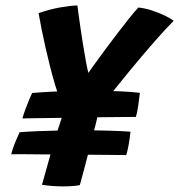

<svg xmlns="http://www.w3.org/2000/svg" viewBox="-20 -681 655 702"><path d="M62 -248Q66.5 -264.5 73.5 -283.2Q80.5 -302 87.2 -318Q94 -334 97.5 -341Q133.5 -344 169 -345.8Q204.5 -347.5 241.8 -348.2Q279 -349 319.5 -349Q371.5 -349 416.2 -347.2Q461 -345.5 491.5 -341.5Q489 -319.5 485.5 -295.5Q482 -271.5 477 -253.5Q465.5 -253.5 434 -253.2Q402.5 -253 360 -252.5Q317.5 -252 271 -251.2Q224.5 -250.5 181.5 -249.8Q138.5 -249 106.8 -248.8Q75 -248.5 62 -248ZM441.5 -114Q428 -114 395.2 -114.5Q362.5 -115 319 -115.2Q275.5 -115.5 228.5 -115.8Q181.5 -116 138.5 -116.5Q95.5 -117 64.2 -117.2Q33 -117.5 21 -117Q26.5 -138.5 34.5 -158.2Q42.5 -178 51.5 -197.5Q83 -200 119.5 -201.5Q156 -203 197.2 -203.8Q238.5 -204.5 284.5 -204.5Q333 -204.5 378.5 -203.2Q424 -202 457 -199.5Q456.5 -191.5 454.5 -176.8Q452.5 -162 449.2 -145.2Q446 -128.5 441.5 -114ZM214.5 -274Q207 -291 198.2 -317.2Q189.5 -343.5 180.2 -375Q171 -406.5 162.2 -441Q153.5 -475.5 145.8 -509.8Q138 -544 131.8 -575.8Q125.5 -607.5 121 -633Q165.5 -648 201.8 -654.2Q238 -660.5 263 -661Q264 -652.5 267 -630.5Q270 -608.5 274.2 -579.2Q278.5 -550 283.5 -519Q288.5 -488 293.5 -460.2Q298.5 -432.5 303 -414.5Q311.5 -426.5 328.5 -450.2Q345.5 -474 367.5 -503.5Q389.5 -533 412 -562.5Q434.5 -592 454.2 -616.5Q474 -641 486 -653.5Q510 -651 534.8 -643Q559.5 -635 581 -624.8Q602.5 -614.5 615 -605Q585.5 -575.5 543.2 -527.2Q501 -479 450 -417Q399 -355 343.5 -283.5Q338 -259 330.2 -228.2Q322.5 -197.5 315 -168.8Q307.5 -140 303 -121.5Q297.5 -99.5 290.8 -74.2Q284 -49 278.8 -29.8Q273.5 -10.5 272 -4.5Q265.5 -2.5 248.2 -1Q231 0.5 211 0.5Q189.5 0.5 168.8 -1.2Q148 -3 133.5 -5.5Q148 -58 162.8 -110Q177.5 -162 191 -205.2Q204.5 -248.5 214.5 -274Z"/></svg>

Font: Grandstander Thin SemiBold
Style: Italic
Weight: 600
Italic angle: -15°
Version: Version 1.200